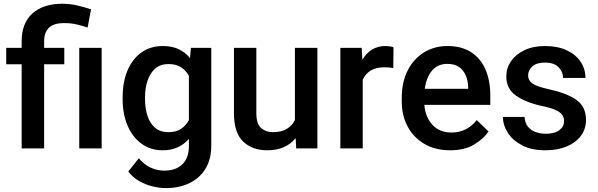

<svg xmlns="http://www.w3.org/2000/svg" viewBox="-20 -780 3142 1009"><path d="M211.9 0H93.8V-442.4H12.7V-528.3H93.8V-562.5Q93.8 -658.7 150.6 -709.5Q207.5 -760.3 307.6 -760.3Q346.7 -760.3 383.3 -752Q419.9 -743.7 458.5 -731L440.4 -635.3Q415.5 -643.6 385.3 -651.1Q355 -658.7 315.4 -658.7Q211.9 -658.7 211.9 -562.5V-528.3H317.9V-442.4H211.9ZM514.2 -528.3V0H396.5V-528.3Z M624.5 -258.3V-268.6Q624.5 -349.1 650.1 -409.7Q675.8 -470.2 723.1 -504.2Q770.5 -538.1 835.9 -538.1Q884.3 -538.1 919.2 -521.5Q954.1 -504.9 978.5 -474.6L983.4 -528.3H1090.3V-14.6Q1090.3 56.6 1060.1 106.4Q1029.8 156.2 975.6 182.4Q921.4 208.5 850.1 208.5Q819.8 208.5 783 199.7Q746.1 190.9 711.7 171.6Q677.2 152.3 654.3 121.1L709.5 51.8Q737.8 85.4 772 101.1Q806.2 116.7 843.8 116.7Q903.8 116.7 938.2 83.5Q972.7 50.3 972.7 -12.2V-49.8Q947.8 -21.5 913.8 -5.9Q879.9 9.8 835 9.8Q770.5 9.8 723.1 -25.1Q675.8 -60.1 650.1 -120.6Q624.5 -181.2 624.5 -258.3ZM742.2 -268.6V-258.3Q742.2 -210.4 755.1 -171.1Q768.1 -131.8 794.9 -108.6Q821.8 -85.4 864.3 -85.4Q905.3 -85.4 931.4 -102.8Q957.5 -120.1 972.7 -148.9V-381.3Q957.5 -409.7 931.4 -426.5Q905.3 -443.4 865.2 -443.4Q822.8 -443.4 795.7 -419.7Q768.6 -396 755.4 -356.4Q742.2 -316.9 742.2 -268.6Z M1536.6 0 1533.7 -54.2Q1509.3 -23.9 1472.2 -7.1Q1435.1 9.8 1384.3 9.8Q1306.2 9.8 1257.8 -36.1Q1209.5 -82 1209.5 -187V-528.3H1327.1V-186Q1327.1 -128.4 1352.5 -106.9Q1377.9 -85.4 1413.1 -85.4Q1459.5 -85.4 1487.5 -102.8Q1515.6 -120.1 1529.8 -148.9V-528.3H1647.9V0Z M2047.9 -531.7 2046.9 -422.4Q2023.4 -426.3 1999 -426.3Q1955.1 -426.3 1927.2 -408.7Q1899.4 -391.1 1886.2 -360.4V0H1768.6V-528.3H1880.9L1884.3 -465.8Q1903.8 -499.5 1934.3 -518.8Q1964.8 -538.1 2005.9 -538.1Q2016.6 -538.1 2029.1 -536.1Q2041.5 -534.2 2047.9 -531.7Z M2345.2 9.8Q2267.1 9.8 2210 -23.9Q2152.8 -57.6 2122.1 -115.5Q2091.3 -173.3 2091.3 -246.1V-265.6Q2091.3 -348.6 2122.6 -409.9Q2153.8 -471.2 2208.3 -504.6Q2262.7 -538.1 2331.1 -538.1Q2406.7 -538.1 2456.8 -505.1Q2506.8 -472.2 2531.7 -413.8Q2556.6 -355.5 2556.6 -279.3V-229H2210Q2214.8 -166 2252 -124.8Q2289.1 -83.5 2352.1 -83.5Q2394.5 -83.5 2427.7 -100.6Q2460.9 -117.7 2485.4 -148.9L2547.4 -88.9Q2522 -51.3 2472.2 -20.8Q2422.4 9.8 2345.2 9.8ZM2330.6 -444.3Q2280.8 -444.3 2250.7 -409.4Q2220.7 -374.5 2212.4 -313.5H2440.4V-322.8Q2439.5 -354.5 2428.2 -382.3Q2417 -410.2 2393.3 -427.2Q2369.6 -444.3 2330.6 -444.3Z M2944.3 -143.1Q2944.3 -160.6 2935.5 -174.8Q2926.8 -189 2902.1 -200.9Q2877.4 -212.9 2829.6 -222.7Q2745.1 -240.7 2692.9 -276.6Q2640.6 -312.5 2640.6 -378.9Q2640.6 -421.9 2665.3 -458Q2689.9 -494.1 2735.6 -516.1Q2781.2 -538.1 2844.2 -538.1Q2910.6 -538.1 2958 -515.9Q3005.4 -493.7 3031 -455.8Q3056.6 -418 3056.6 -370.6H2939Q2939 -402.3 2915.3 -426.8Q2891.6 -451.2 2844.2 -451.2Q2799.3 -451.2 2777.3 -430.9Q2755.4 -410.6 2755.4 -383.8Q2755.4 -357.4 2777.8 -341.3Q2800.3 -325.2 2864.7 -311Q2955.6 -291.5 3007.6 -256.1Q3059.6 -220.7 3059.6 -149.4Q3059.6 -103 3033.2 -66.9Q3006.8 -30.8 2958.7 -10.5Q2910.6 9.8 2845.7 9.8Q2773.4 9.8 2723.9 -16.1Q2674.3 -42 2648.7 -82.3Q2623 -122.6 2623 -165.5H2736.8Q2738.8 -132.8 2755.1 -113.5Q2771.5 -94.2 2796.1 -85.7Q2820.8 -77.1 2847.2 -77.1Q2894.5 -77.1 2919.4 -95.9Q2944.3 -114.7 2944.3 -143.1Z"/></svg>

Font: Vazirmatn RD Medium
Style: Regular
Weight: 500
Designer: Saber Rastikerdar
Foundry: Saber Rastikerdar
Version: Version 33.003